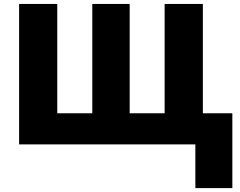

<svg xmlns="http://www.w3.org/2000/svg" viewBox="-20 -734 1219 976"><path d="M77.1 0V-713.9H271V-158.2H449.2V-713.9H639.2V-158.2H816.9V-713.9H1011.2V-158.2H1161.1V222.2H973.1V0Z"/></svg>

Font: Open Sans ExtBd
Style: Bold
Weight: 800
Foundry: Ascender Corporation
Version: Version 1.10